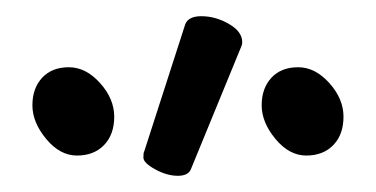

<svg xmlns="http://www.w3.org/2000/svg" viewBox="-20 -784 464 237"><path d="M208 -752Q211 -764 228.5 -764Q246 -764 262.5 -754.5Q279 -745 279 -732Q279 -729 278 -727L216 -576Q213 -567 199.5 -567Q186 -567 171.5 -575Q157 -583 157 -589.5Q157 -596 158 -597ZM404 -640Q404 -618 391.5 -605Q379 -592 358 -592Q337 -592 320 -612.5Q303 -633 303 -654Q303 -675 315 -688Q327 -701 348 -701Q369 -701 386.5 -681.5Q404 -662 404 -640ZM121 -640Q121 -618 108.5 -605Q96 -592 75 -592Q54 -592 37 -612.5Q20 -633 20 -654Q20 -675 32 -688Q44 -701 65 -701Q86 -701 103.5 -681.5Q121 -662 121 -640Z"/></svg>

Font: Fusion Kai T
Style: Regular
Weight: 400
Designer: Fontworks Inc.
Version: Version 24.134;May 13, 2024